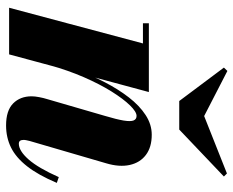

<svg xmlns="http://www.w3.org/2000/svg" viewBox="-88 -670 768 632"><g transform="rotate(90 296.0 -354.0)"><path d="M393 10Q344 10 320.5 -13.2Q297 -36.5 297 -74Q297 -85 299.8 -99.2Q302.5 -113.5 306 -124.5L361.5 -315.5Q373 -354 376.8 -377Q380.5 -400 376.5 -409.8Q372.5 -419.5 361.5 -419.5Q348 -419.5 326.8 -397.8Q305.5 -376 281.2 -337.2Q257 -298.5 234.2 -246.2Q211.5 -194 194.5 -133H182Q193.5 -177.5 211 -224.8Q228.5 -272 251 -315.5Q273.5 -359 300.5 -394Q327.5 -429 358.5 -449.2Q389.5 -469.5 423.5 -469.5Q464.5 -469.5 490 -450.2Q515.5 -431 523 -397Q530.5 -363 517.5 -319.5L444 -67.5Q443 -63.5 441.8 -57.8Q440.5 -52 440.5 -48Q440.5 -40 443.5 -36Q446.5 -32 453 -32Q476.5 -32 504.8 -64Q533 -96 563 -163.5L582 -157Q556 -95.5 527.2 -59Q498.5 -22.5 465.5 -6.2Q432.5 10 393 10ZM5.5 0 123 -440.5H56.5V-460H283L159 0ZM312.5 -560 202.5 -707 213.5 -718.5 362 -642 551 -717 561 -707 406.5 -560Z"/></g></svg>

Font: Bodoni Moda 11pt ExtraBold
Style: Italic
Weight: 800
Italic angle: -13°
Version: Version 2.004